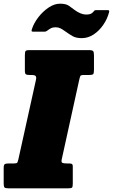

<svg xmlns="http://www.w3.org/2000/svg" viewBox="-55 -1022 613 1042"><path d="M-35 -28V-110.5Q-35 -127.5 -29 -131.2Q-23 -135 -7.5 -135H21.5Q36 -135 38.8 -139.5Q41.5 -144 45 -158.5L140 -588Q143.5 -603.5 138.5 -609.2Q133.5 -615 117.5 -615H106.5Q91 -615 85.5 -618.8Q80 -622.5 80 -639V-721.5Q80 -739.5 83.5 -744.8Q87 -750 105 -750H428Q446 -750 450.5 -744.5Q455 -739 455 -722V-642Q455 -624 450.5 -619.5Q446 -615 428.5 -615H400Q383.5 -615 381 -609.5Q378.5 -604 375 -589L280 -157Q276.5 -141.5 283.5 -138.2Q290.5 -135 307 -135H316Q328.5 -135 334.2 -132.8Q340 -130.5 340 -118V-25Q340 -8 335.8 -4Q331.5 0 315 0H-10Q-27 0 -31 -5.2Q-35 -10.5 -35 -28ZM388.5 -815Q357 -815 337.8 -826.5Q318.5 -838 302.5 -849.5Q285.5 -862 273.5 -868Q261.5 -874 246.5 -874Q231 -874 220.2 -868Q209.5 -862 203.5 -857Q195 -850 186.5 -850H125.5Q117 -850 116.5 -853.8Q116 -857.5 118.5 -865Q129 -897 153.2 -928.5Q177.5 -960 208.8 -981Q240 -1002 271 -1002Q302.5 -1002 318.8 -990.8Q335 -979.5 350.5 -967.5Q366.5 -955.5 382.8 -949.2Q399 -943 411.5 -943Q424 -943 433.2 -945.5Q442.5 -948 450 -956Q454.5 -961 456.8 -964Q459 -967 466 -967H530Q540.5 -967 537 -956Q527.5 -919 505.2 -886.8Q483 -854.5 453 -834.8Q423 -815 388.5 -815Z"/></svg>

Font: Besley* Condensed Fatface
Style: Italic
Weight: 900
Width: 3
Italic angle: -13°
Designer: Owen Earl
Foundry: indestructible type*
Version: Version 3.000; ttfautohint (v1.8.3)